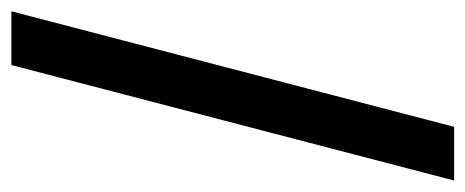

<svg xmlns="http://www.w3.org/2000/svg" viewBox="-262 -513 824 340"><g transform="rotate(90 150.0 -343.0)"><path d="M0 48.8 204.6 -735.2H299.7L95.2 48.8Z"/></g></svg>

Font: Archivo Variable SemiBold
Style: Regular
Weight: 600
Designer: Hector Gatti
Foundry: Omnibus-Type
Version: Version 2.001